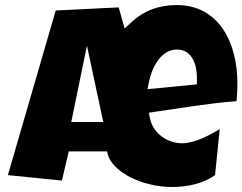

<svg xmlns="http://www.w3.org/2000/svg" viewBox="-20 -727 958 759"><path d="M323.7 -546.4 388.2 -244.6H261.7ZM568.8 -402.8C579.6 -457.5 614.7 -531.2 679.7 -531.2C744.6 -531.2 758.3 -460.9 758.3 -423.8V-393.6L563 -374.5ZM224.6 -13.2 252 -128.4H403.3L407.2 -112.8C411.6 -97.7 420.9 -84.5 433.6 -70.8C487.3 -15.1 581.5 12.2 660.6 12.2C719.7 12.2 783.2 -1 830.1 -34.7L848.6 -216.8C804.2 -189.5 746.6 -160.6 699.7 -160.6C644.5 -160.6 585.9 -197.3 572.8 -258.8L568.4 -281.2L589.8 -284.7C698.2 -300.3 805.7 -318.8 915 -327.1C917.5 -350.6 918.5 -374 918.5 -397C918.5 -560.1 844.2 -707 678.7 -707C608.9 -707 548.3 -685.5 497.6 -637.2L472.7 -614.3L449.2 -697.8L200.2 -685.5L11.2 -34.7Z"/></svg>

Font: Luckiest Guy
Style: Regular
Weight: 400
Designer: Astigmatic (AOETI)
Foundry: Astigmatic (AOETI)
Version: Version 1.001